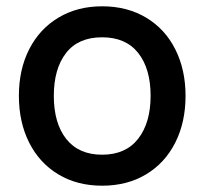

<svg xmlns="http://www.w3.org/2000/svg" viewBox="-20 -575 650 610"><path d="M40 -270.5Q40 -354.5 73 -419Q106 -483.5 166 -519.2Q226 -555 304.5 -555Q384 -555 444.2 -519Q504.5 -483 537 -418.2Q569.5 -353.5 569.5 -270.5Q569.5 -186.5 536.8 -121.8Q504 -57 444 -21Q384 15 304.5 15Q225 15 165 -21.2Q105 -57.5 72.5 -122.2Q40 -187 40 -270.5ZM458.5 -270.5Q458.5 -357 419 -406.8Q379.5 -456.5 304.5 -456.5Q228.5 -456.5 189.8 -406.5Q151 -356.5 151 -270.5Q151 -183.5 190.5 -133.5Q230 -83.5 304.5 -83.5Q379.5 -83.5 419 -134.2Q458.5 -185 458.5 -270.5Z"/></svg>

Font: Hauora SemiBold
Style: Regular
Weight: 600
Designer: Wayne Shih
Foundry: WCYS
Version: Version 1.001